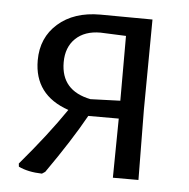

<svg xmlns="http://www.w3.org/2000/svg" viewBox="-41 -500 538 546"><g transform="rotate(5 228.0 -226.5)"><path d="M98 6Q58 5 31 -8L30 -17Q106 -106 157 -181Q58 -215 58 -314Q58 -379 103.5 -419Q149 -459 224 -459L373 -458L371 -201L373 0H300L302 -169H215Q175 -97 107 0ZM132 -315Q132 -234 217 -217L302 -220V-405L229 -408Q184 -408 158 -383Q132 -358 132 -315Z"/></g></svg>

Font: Alegreya Sans SC
Style: Regular
Weight: 400
Designer: Juan Pablo del Peral
Foundry: Huerta Tipografica
Version: Version 2.007